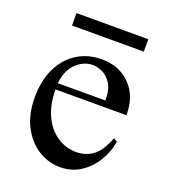

<svg xmlns="http://www.w3.org/2000/svg" viewBox="-118 -689 693 789"><g transform="rotate(20 229.0 -295.0)"><path d="M402.8 -173.3 418.5 -163.6Q412.1 -119.6 387.9 -78.9Q363.8 -38.1 324.7 -11.7Q285.6 14.6 234.4 14.6Q181.6 14.6 137.2 -13.9Q92.8 -42.5 65.9 -95Q39.1 -147.5 39.1 -218.8Q39.1 -294.4 65.7 -348.6Q92.3 -402.8 139.2 -431.9Q186 -460.9 246.6 -460.9Q320.8 -460.9 369.6 -412.6Q418.5 -364.3 418.5 -279.3H108.4Q108.4 -212.4 130.9 -165Q153.3 -117.7 190.7 -92.5Q228 -67.4 271.5 -66.4Q314.9 -65.4 347.2 -88.6Q379.4 -111.8 402.8 -173.3ZM108.4 -306.6H316.4Q316.4 -356 298.8 -381.8Q281.2 -407.7 258.3 -417Q235.4 -426.3 219.2 -426.3Q179.7 -426.3 147 -395.5Q114.3 -364.7 108.4 -306.6ZM396 -549.3H82V-603.5H396Z"/></g></svg>

Font: BabelStone Englisc
Style: Regular
Weight: 400
Designer: Andrew West
Foundry: BabelStone
Version: Version 1.000 June 24, 2023